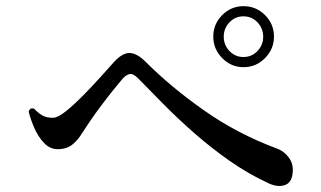

<svg xmlns="http://www.w3.org/2000/svg" viewBox="-20 -737 1040 623"><path d="M852 -142Q785 -173 724.5 -215.5Q664 -258 610 -305.5Q556 -353 510.5 -399Q465 -445 428 -483Q414 -497 403.5 -497Q393 -497 379 -483Q367 -469 348.5 -446Q330 -423 310 -396.5Q290 -370 273 -345Q256 -320 245 -303Q234 -284 215.5 -268.5Q197 -253 167 -253Q142 -253 123 -273Q104 -293 91.5 -321.5Q79 -350 73 -375Q78 -389 91 -384Q103 -371 117.5 -362.5Q132 -354 154 -355Q169 -356 195 -377Q221 -398 250.5 -428Q280 -458 307 -488Q334 -518 351 -537Q378 -566 401.5 -565Q425 -564 453 -536Q535 -454 642.5 -378.5Q750 -303 876 -256Q902 -247 918 -224.5Q934 -202 929 -171Q925 -143 903 -136Q881 -129 852 -142ZM770 -519Q730 -519 701 -548.5Q672 -578 672 -618Q672 -659 701 -688Q730 -717 770 -717Q811 -717 840 -688Q869 -659 869 -618Q869 -578 840 -548.5Q811 -519 770 -519ZM770 -552Q797 -552 815.5 -571.5Q834 -591 834 -618Q834 -645 815.5 -664.5Q797 -684 770 -684Q743 -684 724.5 -664.5Q706 -645 706 -618Q706 -591 724.5 -571.5Q743 -552 770 -552Z"/></svg>

Font: Zen Old Mincho SemiBold
Style: Regular
Weight: 600
Version: Version 1.500